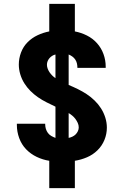

<svg xmlns="http://www.w3.org/2000/svg" viewBox="-20 -863 640 990"><path d="M234 107V-34Q201 -39 169.5 -54Q138 -69 114.5 -93.5Q91 -118 79 -151Q67 -184 67 -218Q67 -219 67 -221Q67 -223 67 -225H213Q213 -224 213 -223.5Q213 -223 213 -222Q213 -210 216.5 -198.5Q220 -187 227 -177.5Q234 -168 244.5 -162Q255 -156 266 -152V-313Q243 -324 220 -335.5Q197 -347 176 -361.5Q155 -376 137 -394Q119 -412 105.5 -433.5Q92 -455 84.5 -480Q77 -505 77 -530Q77 -562 88.5 -592.5Q100 -623 122.5 -645.5Q145 -668 174 -681.5Q203 -695 234 -701V-843H366V-701Q398 -695 428 -680Q458 -665 480 -640.5Q502 -616 513.5 -584.5Q525 -553 525 -520Q525 -518 525 -516.5Q525 -515 525 -513H379Q379 -514 379 -514.5Q379 -515 379 -516Q379 -526 376.5 -536.5Q374 -547 368 -556Q362 -565 353 -571.5Q344 -578 334 -582V-425Q358 -415 381.5 -403.5Q405 -392 427 -377.5Q449 -363 468 -344.5Q487 -326 501 -304Q515 -282 523 -256.5Q531 -231 531 -205Q531 -172 518.5 -141.5Q506 -111 482.5 -88Q459 -65 428.5 -52Q398 -39 366 -34V107ZM266 -460V-582Q257 -580 249 -575Q241 -570 235 -563Q229 -556 225.5 -547.5Q222 -539 222 -529Q222 -519 226 -508.5Q230 -498 236 -489.5Q242 -481 249.5 -473.5Q257 -466 266 -460ZM334 -152Q344 -154 353.5 -158.5Q363 -163 370 -170Q377 -177 381.5 -186.5Q386 -196 386 -206Q386 -218 381 -229Q376 -240 369 -249.5Q362 -259 353 -266.5Q344 -274 334 -280Z"/></svg>

Font: Iosevka SS04 Heavy Extended
Style: Regular
Weight: 900
Width: 7
Monospace: yes
Designer: Belleve Invis
Foundry: Belleve Invis
Version: Version 19.0.0; ttfautohint (v1.8.4)